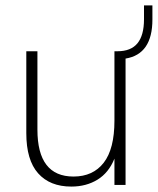

<svg xmlns="http://www.w3.org/2000/svg" viewBox="-20 -682 582 708"><path d="M77 -191V-493H118V-204Q118 -31 251 -31Q323 -31 362.5 -82Q402 -133 402 -237V-493H413Q463 -493 487 -522.5Q511 -552 511 -611V-662H542V-610Q542 -482 443 -466V0H402V-97Q381 -45 339.5 -19.5Q298 6 243 6Q164 6 120.5 -43Q77 -92 77 -191Z"/></svg>

Font: Hanken Grotesk ExtraLight
Style: Regular
Weight: 200
Designer: Alfredo Marco Pradil
Foundry: Hanken Design Co.
Version: Version 3.014